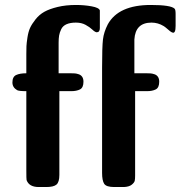

<svg xmlns="http://www.w3.org/2000/svg" viewBox="-20 -754 727 773"><path d="M30 -422Q30 -445 45 -452Q60 -459 86 -459V-529Q86 -531 86 -536Q86 -556 86.5 -568Q87 -580 90.5 -603Q94 -626 101 -641.5Q108 -657 123 -676Q138 -695 158.5 -706.5Q179 -718 212 -726Q245 -734 286 -734Q319 -734 349 -728.5Q379 -723 382 -712V-641Q382 -624 369 -624Q362 -625 351.5 -635Q341 -645 324.5 -654Q308 -663 285.5 -663Q263 -663 248 -656.5Q233 -650 226.5 -636.5Q220 -623 218 -611Q216 -599 216 -582V-459H265Q275 -459 281.5 -458.5Q288 -458 297 -455Q306 -452 311 -444.5Q316 -437 316 -425Q316 -401 302 -394Q288 -387 267 -387H219V-50Q219 -21 207.5 -11Q196 -1 166 -1H136Q97 -1 87 -29Q86 -33 86 -68V-387Q56 -387 49 -391Q30 -402 30 -422ZM621 -425Q621 -401 607 -394Q593 -387 572 -387H524V-47Q524 -34 522.5 -26.5Q521 -19 510.5 -10.5Q500 -2 479 -1H440Q408 -1 399.5 -14Q391 -27 391 -58Q391 -63 391 -69V-481Q391 -565 394.5 -595Q398 -625 414 -656Q457 -734 587 -734Q668 -734 683 -719Q687 -715 687 -698V-650Q687 -634 684 -627.5Q681 -621 675.5 -622.5Q670 -624 664.5 -628.5Q659 -633 651.5 -639.5Q644 -646 639 -649Q616 -663 590 -663Q525 -663 521 -595V-459H570Q580 -459 586.5 -458.5Q593 -458 602 -455Q611 -452 616 -444.5Q621 -437 621 -425Z"/></svg>

Font: cwTeXHei
Style: Medium
Weight: 500
Version: Version 1.17